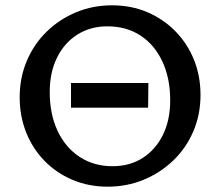

<svg xmlns="http://www.w3.org/2000/svg" viewBox="-20 -690 827 722"><path d="M385 12Q313 12 252 -14Q191 -40 146.5 -86Q102 -132 78 -193Q54 -254 54 -324Q54 -398 81 -461.5Q108 -525 156 -571.5Q204 -618 266.5 -644Q329 -670 401 -670Q474 -670 534.5 -644Q595 -618 640 -572Q685 -526 709.5 -465Q734 -404 734 -333Q734 -259 707 -196Q680 -133 631.5 -86.5Q583 -40 520 -14Q457 12 385 12ZM403 -65Q468 -65 516.5 -96Q565 -127 592.5 -182.5Q620 -238 620 -313Q620 -396 590.5 -459Q561 -522 508 -556.5Q455 -591 384 -591Q320 -591 271 -560Q222 -529 194.5 -473.5Q167 -418 167 -344Q167 -261 196.5 -198Q226 -135 279.5 -100Q333 -65 403 -65ZM247 -285V-378H538L537 -285Z"/></svg>

Font: Ysabeau SemiBold
Style: Regular
Weight: 600
Designer: Christian Thalmann (Catharsis Fonts)
Version: Version 2.000;gftools[0.9.27.dev2+g8671c4b]